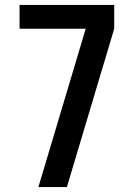

<svg xmlns="http://www.w3.org/2000/svg" viewBox="-20 -755 540 775"><path d="M250 0H135L326 -639H59V-735H441V-639Z"/></svg>

Font: Iosevka Term
Style: Bold
Weight: 700
Monospace: yes
Designer: Belleve Invis
Foundry: Belleve Invis
Version: Version 30.0.1